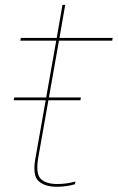

<svg xmlns="http://www.w3.org/2000/svg" viewBox="-20 -744 472 770"><path d="M35 -342H302.5L304.5 -353H37ZM208 5Q245.5 5 280.5 -5L282.5 -16Q246 -6 210 -6Q163.5 -6 143 -27.2Q122.5 -48.5 133.5 -112L216.5 -581H430L432 -592H218.5L241.5 -724.5H230.5L207.5 -592H63.5L61.5 -581H205.5L121.5 -106Q110 -39.5 135.2 -17.2Q160.5 5 208 5Z"/></svg>

Font: Anybody Thin
Style: Italic
Weight: 100
Italic angle: -10°
Designer: Tyler Finck
Foundry: Etcetera Type Company
Version: Version 1.114;gftools[0.9.25]